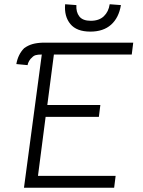

<svg xmlns="http://www.w3.org/2000/svg" viewBox="-20 -885 674 905"><path d="M131 -614Q124 -609 117.5 -598Q111 -587 110 -578L57 -583Q65 -629 94 -658Q112 -671 132.5 -677Q153 -683 183 -684H608L601 -628H234L203 -390H453L446 -334H195L159 -56H525L518 0H93L177 -628Q158 -628 148 -625Q138 -622 131 -614ZM287 -865 340 -861Q338 -828 354 -807.5Q370 -787 408 -787Q447 -787 469.5 -808.5Q492 -830 497 -865L550 -861Q540 -801 503.5 -768.5Q467 -736 406 -736Q341 -736 311.5 -772Q282 -808 287 -865Z"/></svg>

Font: Bellota
Style: Italic
Weight: 400
Italic angle: -7.5°
Designer: Kemie Guaida
Foundry: Kemie Guaida
Version: Version 4.001